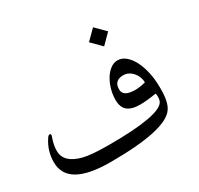

<svg xmlns="http://www.w3.org/2000/svg" viewBox="-144 -893 1072 1033"><g transform="rotate(-30 392.5 -377.0)"><path d="M695.8 -255.4V-242.7Q695.8 -165 671.4 -128.9Q612.3 -39.1 267.1 -39.1Q132.3 -39.1 66.2 -76.9Q0 -114.7 0 -190.9Q0 -262.2 40 -320.8Q47.9 -333 56.2 -333Q62 -333 62.5 -322.3Q62.5 -322.3 59.8 -314.5Q57.1 -306.6 53.5 -294.7Q49.8 -282.7 47.1 -267.3Q44.4 -252 44.4 -235.8Q44.4 -162.1 147 -136.2Q171.4 -129.9 211.2 -126.7Q251 -123.5 307.1 -123.5Q621.6 -123.5 655.8 -187Q661.6 -198.2 661.6 -218.8Q661.6 -229.5 658.7 -237.3Q628.9 -232.4 604 -230Q579.1 -227.5 557.6 -227.5Q505.4 -227.5 480.2 -248.8Q455.1 -270 455.1 -314.9Q455.1 -348.1 464.4 -380.6Q473.6 -413.1 489.3 -438.5Q504.9 -463.9 525.9 -479.5Q546.9 -495.1 570.3 -495.1Q596.7 -495.1 619.6 -476.3Q642.6 -457.5 659.4 -425Q676.3 -392.6 686 -348.9Q695.8 -305.2 695.8 -255.4ZM639.6 -318.8Q639.6 -335.4 633.3 -351.8Q627 -368.2 615.7 -381.3Q604.5 -394.5 589.6 -402.3Q574.7 -410.2 557.6 -410.2Q500 -410.2 500 -355Q500 -309.1 574.7 -309.1Q605 -309.1 639.6 -318.8ZM605.5 -655.3 546.4 -595.7 486.8 -655.8 545.9 -714.8Z"/></g></svg>

Font: XB Kayhan
Style: Regular
Weight: 400
Designer: Behnam
Foundry: Irmug
Version: Version 7.300 2009